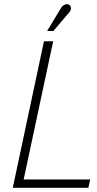

<svg xmlns="http://www.w3.org/2000/svg" viewBox="-20 -897 463 917"><path d="M308 -835Q315 -842 317.5 -849Q320 -856 318.5 -863Q317 -870 310 -874Q305 -878 297.5 -877Q290 -876 283 -871.5Q276 -867 271 -858L205 -749H235ZM41 0H402L411 -40H93L234 -700H190Z"/></svg>

Font: Advent Pro Light
Style: Italic
Weight: 300
Italic angle: -12°
Version: Version 3.000